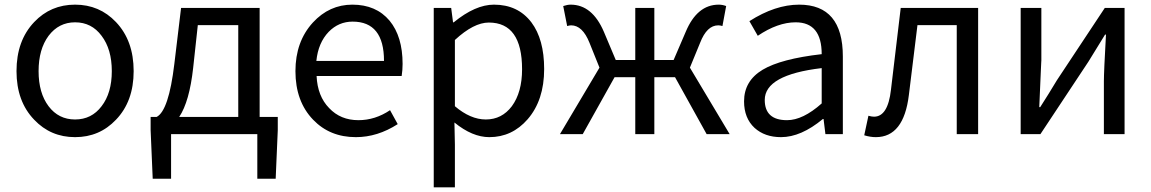

<svg xmlns="http://www.w3.org/2000/svg" viewBox="-20 -577 4950 826"><path d="M127 -62Q51 -141 51 -271Q51 -402 127 -482Q198 -557 303 -557Q408 -557 479 -482Q555 -402 555 -271Q555 -141 479 -62Q408 13 303 13Q198 13 127 -62ZM417 -120Q461 -177 461 -271Q461 -365 417 -423Q374 -481 303 -481Q233 -481 189 -423Q146 -365 146 -271Q146 -177 189 -120Q232 -63 303 -63Q374 -63 417 -120Z M1005 -74V-469H831L811 -285Q795 -140 751 -74ZM1175 -74V-17L1166 192H1087V0H716V192H637L628 -17V-74H654Q706 -101 730 -302L759 -543H1097V-74Z M1327 -62Q1251 -141 1251 -271Q1251 -398 1326 -480Q1397 -557 1496 -557Q1598 -557 1656 -488Q1712 -420 1712 -302Q1712 -276 1708 -250H1342Q1346 -163 1396 -112Q1445 -60 1522 -60Q1594 -60 1658 -103L1691 -43Q1604 13 1511 13Q1399 13 1327 -62ZM1632 -315Q1632 -484 1497 -484Q1437 -484 1394 -440Q1349 -393 1341 -315Z M1846 -543H1921L1929 -481H1932Q2025 -557 2105 -557Q2208 -557 2266 -481Q2321 -408 2321 -280Q2321 -146 2250 -64Q2183 13 2085 13Q2012 13 1935 -50L1937 45V229H1846ZM2182 -120Q2226 -180 2226 -279Q2226 -480 2083 -480Q2018 -480 1937 -405V-120Q2004 -63 2070 -63Q2139 -63 2182 -120Z M3119 0H3020L2884 -245H2795V0H2713V-245H2624L2487 0H2389L2559 -286L2516 -393Q2486 -468 2437 -468Q2431 -468 2420 -465L2403 -551Q2421 -557 2435 -557Q2528 -557 2578 -440L2629 -319H2713V-543H2795V-319H2878L2930 -440Q2979 -557 3072 -557Q3088 -557 3104 -551L3088 -465Q3078 -468 3070 -468Q3021 -468 2992 -393L2948 -286Z M3226 -27Q3181 -69 3181 -141Q3181 -229 3261 -277Q3340 -324 3515 -344Q3515 -481 3403 -481Q3326 -481 3240 -423L3204 -486Q3315 -557 3418 -557Q3606 -557 3606 -334V0H3531L3523 -65H3520Q3426 13 3340 13Q3270 13 3226 -27ZM3515 -132V-284Q3270 -255 3270 -147Q3270 -60 3366 -60Q3434 -60 3515 -132Z M3698 5 3716 -79Q3730 -75 3740 -75Q3800 -75 3813 -191L3855 -543H4188V0H4096V-469H3927Q3896 -212 3890 -168Q3868 13 3748 13Q3724 13 3698 5Z M4371 -543H4460V-316Q4460 -326 4451 -116H4455Q4491 -172 4527 -232L4733 -543H4818V0H4729V-227Q4729 -268 4738 -428H4734L4662 -311L4456 0H4371Z"/></svg>

Font: 思源黑体R
Style: Regular
Weight: 400
Designer: Ryoko NISHIZUKA  (kana & ideographs); Paul D. Hunt (Latin, Greek & Cyrillic); Wenlong ZHANG  (bopomofo); Sandoll Communi
Foundry: Adobe Systems Incorporated
Version: Version 1.00 June 24, 2014, initial release